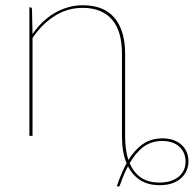

<svg xmlns="http://www.w3.org/2000/svg" viewBox="-20 -518 738 732"><path d="M588 178Q612 178 630.5 172Q649 166 661.8 155.2Q674.5 144.5 681 130Q687.5 115.5 687.5 98Q687.5 83.5 682.5 69.2Q677.5 55 666.8 44Q656 33 639 26.2Q622 19.5 598.5 19.5Q558 19.5 528.2 41Q498.5 62.5 474.5 104Q489.5 140 517.5 159Q545.5 178 588 178ZM457 2Q457 55 469.5 92Q494 52.5 525.2 31Q556.5 9.5 599.5 9.5Q624 9.5 642.5 16.5Q661 23.5 673.5 35.5Q686 47.5 692.2 63.2Q698.5 79 698.5 97Q698.5 116 691.2 132.5Q684 149 670.2 161.5Q656.5 174 636 181Q615.5 188 588.5 188Q545 188 515.2 169.2Q485.5 150.5 468 116Q459.5 131.5 452 149.2Q444.5 167 437.5 187Q435.5 192.5 433.5 193.2Q431.5 194 428.5 192.5L425.5 191Q434 166.5 443 145Q452 123.5 462.5 104.5Q445 62 445 3V-314Q445 -355 436 -387.2Q427 -419.5 408.2 -442Q389.5 -464.5 361.2 -476.2Q333 -488 295 -488Q237.5 -488 189 -457.5Q140.5 -427 104 -373V0H92V-490H95Q102 -490 102 -482L104 -388Q121 -413 142.2 -433.5Q163.5 -454 188 -468.2Q212.5 -482.5 239.5 -490.2Q266.5 -498 295 -498Q376.5 -498 416.8 -449.5Q457 -401 457 -314Z"/></svg>

Font: Lato 2
Style: Regular
Weight: 100
Designer: Lukasz Dziedzic with Adam Twardoch and Botio Nikoltchev
Foundry: tyPoland Lukasz Dziedzic
Version: Version 2.015; 2015-08-06; http://www.latofonts.com/